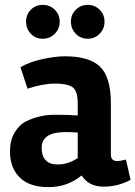

<svg xmlns="http://www.w3.org/2000/svg" viewBox="-20 -755 556 788"><path d="M516 -17Q465 11 404.5 11Q344 11 315 -35Q257 13 179 13Q101 13 61 -26.5Q21 -66 21 -134Q21 -179 40 -211Q59 -243 89 -258Q144 -284 203.5 -284Q263 -284 299 -281V-330Q299 -382 278 -397Q257 -412 206.5 -412Q156 -412 93 -391L64 -479Q101 -501 154.5 -512.5Q208 -524 246 -524Q348 -524 391.5 -480.5Q435 -437 435 -332V-122Q435 -94 460 -94Q473 -94 497 -100ZM217 -80Q259 -80 299 -106V-211Q271 -213 250 -213Q151 -213 151 -149Q151 -80 217 -80ZM87 -666Q87 -695 106.5 -715Q126 -735 155.5 -735Q185 -735 205 -715Q225 -695 225 -666Q225 -637 205 -616.5Q185 -596 155.5 -596Q126 -596 106.5 -616.5Q87 -637 87 -666ZM271 -666Q271 -695 291 -715Q311 -735 340 -735Q369 -735 389 -715Q409 -695 409 -666Q409 -637 389 -616.5Q369 -596 340 -596Q311 -596 291 -616.5Q271 -637 271 -666Z"/></svg>

Font: Rambla
Style: Bold
Weight: 700
Designer: Martin Sommaruga
Foundry: Martin Sommaruga
Version: Version 1.001